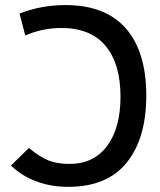

<svg xmlns="http://www.w3.org/2000/svg" viewBox="-20 -723 626 753"><path d="M247.1 9.8Q181.2 9.8 123.8 -11.2Q66.4 -32.2 22.9 -73.7L93.3 -142.6Q136.7 -106.9 170.7 -93.5Q204.6 -80.1 252.4 -80.1Q347.2 -80.1 399.9 -150.4Q452.6 -220.7 452.6 -344.2Q452.6 -472.7 394 -543Q335.4 -613.3 220.2 -613.3Q147.9 -613.3 79.1 -584L56.6 -669.9Q141.6 -703.1 236.8 -703.1Q393.1 -703.1 473.4 -611.8Q553.7 -520.5 553.7 -348.1Q553.7 -180.7 477.1 -85.4Q400.4 9.8 247.1 9.8Z"/></svg>

Font: Cascadia Mono PL
Style: Regular
Weight: 400
Monospace: yes
Designer: Aaron Bell
Foundry: Saja Typeworks
Version: Version 2404.023; ttfautohint (v1.8.4)